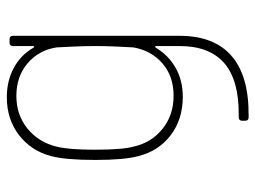

<svg xmlns="http://www.w3.org/2000/svg" viewBox="-113 -436 749 563"><g transform="rotate(-90 261.5 -154.5)"><path d="M199 200Q189 200 189 190V181Q189 171 200 171H205Q308 172 358 128.5Q408 85 408 -3V-70Q408 -77 403 -72Q381 -35 344 -14Q307 7 259 7Q193 7 146.5 -28.5Q100 -64 85 -124Q74 -166 74 -249Q74 -336 85 -378Q100 -437 146.5 -473Q193 -509 258 -509Q306 -509 344 -488.5Q382 -468 403 -431Q408 -426 408 -433V-491Q408 -501 418 -501H428Q438 -501 438 -491V-3Q438 99 379 150Q320 201 204 200ZM113 -138Q124 -86 164.5 -53Q205 -20 262 -20Q320 -20 357.5 -53Q395 -86 404 -138Q405 -155 406.5 -187.5Q408 -220 408 -250Q408 -280 406.5 -312.5Q405 -345 404 -363Q396 -415 357.5 -448Q319 -481 262 -481Q206 -481 166 -448.5Q126 -416 113 -363Q104 -327 104 -252Q104 -170 113 -138Z"/></g></svg>

Font: Barlow GEO Thin
Style: Regular
Weight: 100
Designer: Jeremy Tribby
Foundry: Tribby Type
Version: Version 1.408